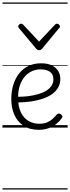

<svg xmlns="http://www.w3.org/2000/svg" viewBox="-20 -1030 566 1550"><path d="M293 18Q219 18 169.5 -15Q120 -48 95.5 -104Q71 -160 71 -229Q71 -294 88 -347.5Q105 -401 136.5 -439.5Q168 -478 212 -498.5Q256 -519 311 -519Q365 -519 399 -502Q433 -485 450 -456.5Q467 -428 467 -393Q467 -355 450 -324.5Q433 -294 402 -271.5Q371 -249 328 -234Q285 -219 232 -211Q179 -203 120 -203V-249Q165 -248 207.5 -253.5Q250 -259 287 -269.5Q324 -280 352 -297Q380 -314 395.5 -337Q411 -360 411 -390Q411 -430 383.5 -450Q356 -470 307 -470Q272 -470 239.5 -456Q207 -442 181.5 -413.5Q156 -385 141 -342Q126 -299 126 -240Q126 -168 149 -122Q172 -76 210.5 -53.5Q249 -31 296 -31Q335 -31 360.5 -42Q386 -53 404.5 -70Q423 -87 439 -106Q448 -114 455.5 -113.5Q463 -113 472 -107Q480 -101 483 -93Q486 -85 479 -77Q463 -53 436.5 -31Q410 -9 374 4.5Q338 18 293 18ZM440 -839Q448 -839 456 -832Q464 -825 464 -816Q464 -814 463 -810.5Q462 -807 458 -804L321 -638Q316 -632 310.5 -628.5Q305 -625 295 -625Q286 -625 281 -628.5Q276 -632 271 -638L132 -804Q130 -807 128.5 -810.5Q127 -814 127 -816Q127 -825 135 -832Q143 -839 151 -839Q155 -839 159 -837Q163 -835 167 -831L295 -694L424 -831Q428 -835 431.5 -837Q435 -839 440 -839ZM0 490H526V500H0ZM0 -20H526V0H0ZM0 -505H526V-500H0ZM0 -1010H526V-1000H0Z"/></svg>

Font: Playwrite ES Guides
Style: Regular
Weight: 400
Designer: Veronika Burian, José Scaglione
Foundry: TypeTogether
Version: Version 1.003